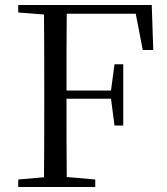

<svg xmlns="http://www.w3.org/2000/svg" viewBox="-20 -748 669 768"><path d="M551 -548H593L587 -728H53V-698L156 -690C157 -591 157 -491 157 -391V-337C157 -236 157 -137 156 -39L53 -30V0H361V-30L247 -40C246 -137 246 -237 246 -353H424L438 -246H473V-491H438L424 -386H246C246 -495 246 -596 247 -693H523Z"/></svg>

Font: Noto Serif CJK KR
Style: Regular
Weight: 400
Designer: Ryoko NISHIZUKA 西塚涼子 (kana & ideographs); Frank Grießhammer (Latin, Greek & Cyrillic); Wenlong ZHANG 张文龙 (bopomofo); San
Foundry: Adobe
Version: Version 2.001;hotconv 1.1.0;makeotfexe 2.6.0